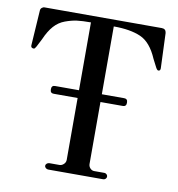

<svg xmlns="http://www.w3.org/2000/svg" viewBox="-78 -757 768 828"><g transform="rotate(10 306.0 -343.0)"><path d="M584 -668 590 -514Q590 -503 581 -503Q576 -503 570 -514L552 -549Q523 -617 477.5 -637Q432 -657 359 -657V-360H457Q472 -360 472 -345V-341Q472 -326 457 -326H359V-55Q359 -44 366.5 -36Q374 -28 384 -28H429Q434 -28 438.5 -24Q443 -20 443 -14Q443 -8 438.5 -4Q434 0 429 0H188Q182 0 177 -4Q172 -8 172 -14Q172 -20 177 -24Q182 -28 188 -28H232Q242 -28 250.5 -36Q259 -44 259 -55V-326H154Q139 -326 139 -341V-345Q139 -360 154 -360H259V-657Q221 -657 198 -654Q175 -651 147.5 -641Q120 -631 100 -608.5Q80 -586 64 -549L46 -514Q40 -503 36 -503Q23 -503 23 -514L33 -668Q33 -676 38.5 -681Q44 -686 51 -686H564Q582 -686 584 -668Z"/></g></svg>

Font: HK Venetian
Style: Regular
Weight: 400
Designer: Alfredo Marco Pradil
Foundry: Alfredo Marco Pradil
Version: Version 1.000;PS 001.000;hotconv 1.0.88;makeotf.lib2.5.64775